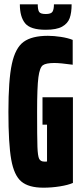

<svg xmlns="http://www.w3.org/2000/svg" viewBox="-20 -862 383 890"><path d="M19 -344Q19 -491 35 -565.5Q51 -640 89.5 -668Q128 -696 202 -696Q230 -696 262.5 -691Q295 -686 317 -677V-562Q259 -570 232 -570Q193 -570 178.5 -559.5Q164 -549 158 -503.5Q152 -458 152 -344Q152 -225 153.5 -182Q155 -139 161.5 -126Q168 -113 185 -113Q191 -113 194 -113Q197 -113 198 -113.5Q199 -114 198 -114V-284H177V-411H318V-14Q295 -4 257 2Q219 8 181 8Q113 8 79 -20.5Q45 -49 32 -122.5Q19 -196 19 -344ZM72 -842H155Q155 -818 161 -807.5Q167 -797 192 -797Q217 -797 223.5 -808Q230 -819 230 -842H312Q312 -803 303 -778Q294 -753 268 -738.5Q242 -724 192 -724Q121 -724 96.5 -754Q72 -784 72 -842Z"/></svg>

Font: Saira Ultra Condensed Black
Style: Regular
Weight: 900
Width: 1
Designer: Hector Gatti with collaboration of the Omnibus-Type team
Foundry: Omnibus-Type
Version: Version 1.001; ttfautohint (v1.8)